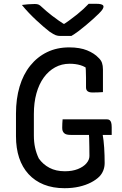

<svg xmlns="http://www.w3.org/2000/svg" viewBox="-20 -969 640 1009"><path d="M309 -342H541Q551 -342 556.5 -337.5Q562 -333 564.5 -324Q567 -315 567 -300V-260H353Q340 -260 331.5 -262Q323 -264 317.5 -269Q312 -274 309.5 -280.5Q307 -287 307 -297Q307 -309 307.5 -320Q308 -331 309 -342ZM344 -720Q372 -720 395.5 -716Q419 -712 437.5 -704.5Q456 -697 471.5 -687Q487 -677 498 -665Q511 -653 516 -638.5Q521 -624 521 -604Q521 -585 521 -565Q521 -545 521 -525Q521 -505 521 -485Q509 -484 495 -483.5Q481 -483 466 -483Q449 -483 440.5 -489.5Q432 -496 432 -510Q432 -538 432 -559.5Q432 -581 431 -601Q430 -621 426 -643L452 -599Q428 -619 402.5 -626.5Q377 -634 346 -634Q304 -634 269.5 -615Q235 -596 210 -561.5Q185 -527 171.5 -478.5Q158 -430 158 -370V-257Q158 -222 164.5 -192.5Q171 -163 184 -136Q206 -105 240 -87Q274 -69 321 -69Q360 -69 389 -80.5Q418 -92 434 -110.5Q450 -129 450 -149Q450 -174 449.5 -197.5Q449 -221 448.5 -244Q448 -267 446 -289H526L519 -265Q525 -232 527.5 -192.5Q530 -153 530 -112Q530 -91 522.5 -72.5Q515 -54 502 -41Q485 -24 458 -10Q431 4 396 12Q361 20 319 20Q258 20 210.5 1Q163 -18 130 -54Q97 -90 80.5 -140Q64 -190 64 -253V-372Q64 -450 83 -514Q102 -578 139 -624Q176 -670 227.5 -695Q279 -720 344 -720ZM355 -780Q348 -780 337 -780Q326 -780 315.5 -780Q305 -780 297 -780Q284 -780 273 -784Q262 -788 240 -803Q228 -812 210 -827.5Q192 -843 172 -861.5Q152 -880 132 -901Q112 -922 95 -943Q110 -945 127.5 -946.5Q145 -948 163 -948Q176 -948 183.5 -944.5Q191 -941 201 -931Q221 -912 253.5 -886.5Q286 -861 338 -828L282 -844Q299 -844 315.5 -844Q332 -844 348 -844L294 -827Q348 -863 385 -893Q422 -923 446 -949H487Q501 -949 509 -947Q517 -945 520.5 -942Q524 -939 524 -934Q524 -929 519.5 -921Q515 -913 499 -897Q486 -884 468 -868Q450 -852 430.5 -835.5Q411 -819 391.5 -804.5Q372 -790 355 -780Z"/></svg>

Font: Rec Mono Semicasual
Style: Regular
Weight: 400
Version: Version 1.085; ttfautohint (v1.8.4.7-5d5b)